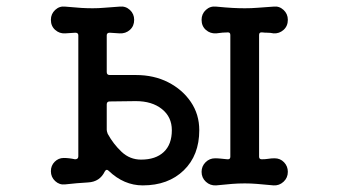

<svg xmlns="http://www.w3.org/2000/svg" viewBox="-20 -537 1040 581"><path d="M811 -58Q828 -58 839.5 -46Q851 -34 851 -17Q851 1 838 13Q825 25 808 24Q776 21 757.5 19.5Q739 18 721 18Q700 18 682 19.5Q664 21 634 24Q616 25 603 13Q590 1 590 -17Q590 -34 602 -46Q614 -58 631 -58Q639 -58 648.5 -57Q658 -56 668 -55H670Q677 -55 677 -63V-431Q677 -439 670 -439Q655 -439 634 -436Q616 -435 603 -446.5Q590 -458 590 -477Q590 -495 603 -507Q616 -519 634 -517Q665 -514 684 -513Q703 -512 721 -512Q741 -512 759.5 -513.5Q778 -515 808 -517Q825 -519 838 -507Q851 -495 851 -477Q851 -458 838 -446.5Q825 -435 808 -436Q798 -438 789.5 -438Q781 -438 773 -439H771Q764 -439 764 -431V-63Q764 -55 772 -55Q783 -55 792 -56.5Q801 -58 811 -58ZM303 -319Q303 -310 312 -310H391Q446 -310 489 -288Q532 -266 557.5 -228.5Q583 -191 583 -143Q583 -67 536 -21.5Q489 24 412 24Q355 24 309 -20Q302 -27 297 -18Q282 13 247 15Q230 16 212 17.5Q194 19 177 21Q160 23 147 11Q134 -1 134 -19Q134 -36 145.5 -47.5Q157 -59 173 -59Q181 -59 189.5 -58Q198 -57 207 -55Q217 -55 217 -64V-430Q217 -438 208 -438L177 -436Q160 -435 147 -446.5Q134 -458 134 -477Q134 -495 147 -507Q160 -519 177 -517Q209 -514 226.5 -513Q244 -512 260 -512Q278 -512 295 -513.5Q312 -515 342 -517Q360 -519 373 -507Q386 -495 386 -477Q386 -458 373 -446.5Q360 -435 342 -436L312 -438Q303 -438 303 -430ZM407 -54Q451 -54 475.5 -77Q500 -100 500 -143Q500 -183 470 -207Q440 -231 391 -231L312 -230Q303 -230 303 -221V-144Q303 -140 306 -132Q323 -101 348 -77.5Q373 -54 407 -54Z"/></svg>

Font: Kiwi Maru Medium
Style: Regular
Weight: 500
Designer: Hiroki-Chan
Version: Version 1.100